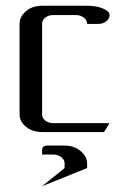

<svg xmlns="http://www.w3.org/2000/svg" viewBox="-20 -458 448 666"><path d="M47.9 -62V-375Q47.9 -399.9 69.8 -418.9Q91.8 -438 126 -438H282.2Q314.9 -438 336.9 -428.7Q359.9 -418.9 359.9 -405.8Q359.9 -392.6 348.1 -383.8Q336.4 -375 320.8 -375H282.2Q282.2 -388.2 270.5 -397Q258.8 -405.8 243.2 -405.8H165Q148.4 -405.8 137.2 -397Q126 -388.2 126 -375V-62Q126 -48.3 137.2 -39.6Q148.4 -30.8 165 -30.8H359.9L340.8 0H126Q92.8 0 70.3 -18.1Q47.9 -36.1 47.9 -62ZM126 63Q126 46.9 145 46.9H204.1Q235.8 46.9 258.8 65.4Q282.2 84.5 282.2 108.9V125L126 188L204.1 125V108.9Q204.1 96.2 191.9 86.9Q180.7 78.1 165 78.1H126Z"/></svg>

Font: Hhenum
Style: Regular
Weight: 400
Designer: T. Christopher White
Version: Version 1.0